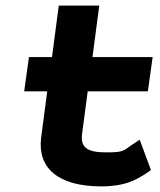

<svg xmlns="http://www.w3.org/2000/svg" viewBox="-20 -652 568 683"><path d="M517 -47 477 -155 451 -138C417 -115 422 -110 356 -110C288 -110 266 -129 272 -176L292 -327H506L523 -449H309L333 -632H189L165 -449H83L66 -327H148L126 -160C114 -54 187 11 340 11C424 11 462 -11 498 -34Z"/></svg>

Font: Charger
Style: HemiRT
Weight: 900
Designer: Jasper
Foundry: Cannot Into Space Fonts
Version: Version 0.99